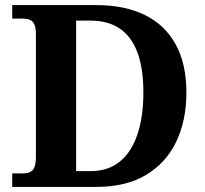

<svg xmlns="http://www.w3.org/2000/svg" viewBox="-20 -734 807 754"><path d="M28 0V-53H70Q85 -53 96.5 -57.5Q108 -62 114.5 -76Q121 -90 121 -118V-600Q121 -627 114 -640Q107 -653 95.5 -657Q84 -661 70 -661H28V-714H358Q469 -714 548 -675.5Q627 -637 669.5 -560.5Q712 -484 712 -370Q712 -261 672 -177.5Q632 -94 553.5 -47Q475 0 358 0ZM335 -62Q404 -62 450 -99Q496 -136 519.5 -205.5Q543 -275 543 -371Q543 -466 519.5 -528.5Q496 -591 450 -622Q404 -653 336 -653H279V-62Z"/></svg>

Font: Noto Serif Tamil
Style: Bold
Weight: 700
Designer: Indian Type Foundry, Tom Grace, and the Monotype Design Team
Foundry: Monotype Imaging Inc.
Version: Version 2.003